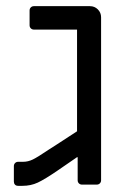

<svg xmlns="http://www.w3.org/2000/svg" viewBox="-20 -599 433 623"><path d="M25 -10V-60Q25 -66 29 -70Q33 -74 39 -74H55Q71 -74 86.5 -81.5Q102 -89 139 -114L164 -130L230 -173V-503H90Q84 -503 80 -507Q76 -511 76 -517V-565Q76 -571 80 -575Q84 -579 90 -579H272Q287 -579 297.5 -568.5Q308 -558 308 -543V-14Q308 -8 304 -4Q300 0 294 0H246Q240 0 236 -4Q232 -8 232 -14V-89H230L166 -45Q125 -17 102.5 -6.5Q80 4 53 4H39Q32 4 28.5 0Q25 -4 25 -10Z"/></svg>

Font: Miriam Libre
Style: Regular
Weight: 400
Version: Version 1.000